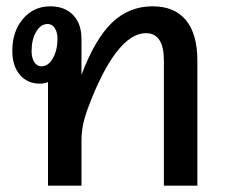

<svg xmlns="http://www.w3.org/2000/svg" viewBox="-20 -588 721 608"><path d="M605 -396V0H499V-396Q499 -483 442 -483Q395 -483 348.5 -422.5Q302 -362 259 -247Q248 -217 243 -193Q238 -169 238 -141V0H132V-328Q119 -323 107 -323Q67 -323 43 -351Q19 -379 19 -427Q19 -489 53 -528.5Q87 -568 139 -568Q185 -568 211.5 -540.5Q238 -513 238 -465V-351Q281 -465 335 -516.5Q389 -568 463 -568Q533 -568 569 -524Q605 -480 605 -396ZM162 -466Q162 -486 153.5 -499Q145 -512 131 -512Q109 -512 94.5 -487.5Q80 -463 80 -426Q80 -405 88.5 -391.5Q97 -378 111 -378Q133 -378 147.5 -403.5Q162 -429 162 -466Z"/></svg>

Font: KoHo SemiBold
Style: Regular
Weight: 600
Designer: Cadson Demak & Katatrad Team
Foundry: Cadson Demak Co.,Ltd.
Version: Version 1.000; ttfautohint (v1.6)